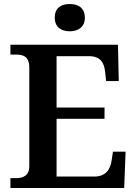

<svg xmlns="http://www.w3.org/2000/svg" viewBox="-20 -937 682 957"><path d="M328 -781C368 -781 403 -801 403 -849C403 -899 368 -917 328 -917C286 -917 253 -899 253 -849C253 -801 286 -781 328 -781ZM32 0H599L606 -181H543L536 -135C529 -91 506 -57 450 -57H262V-345H501V-401H262V-657H424C479 -657 499 -626 504 -579L509 -533H572L568 -714H32V-665H58C95 -665 126 -657 126 -600V-109C126 -62 96 -49 59 -49H32Z"/></svg>

Font: Noto Serif Georgian SemiBold
Style: Regular
Weight: 600
Designer: Monotype Design Team, Akaki Razmadze
Foundry: Google LLC
Version: Version 2.003